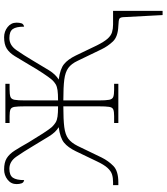

<svg xmlns="http://www.w3.org/2000/svg" viewBox="40 -622 792 911"><g transform="rotate(-90 435.5 -166.0)"><path d="M810 22Q809 10 803.5 5.5Q798 1 768 0Q717 -2 694.5 -26Q672 -50 658 -79L603 -193Q589 -223 569 -237.5Q549 -252 513.5 -256.5Q478 -261 415 -261V-94Q415 -59 418 -43.5Q421 -28 432 -24Q443 -20 466 -20H494V0H308V-20H341Q362 -20 372 -24Q382 -28 384.5 -43.5Q387 -59 387 -94V-261Q324 -261 288.5 -256.5Q253 -252 233.5 -237.5Q214 -223 199 -193L144 -79Q128 -47 104 -23.5Q80 0 26 0H13V-25H27Q48 -25 64 -30Q80 -35 95 -51.5Q110 -68 126 -102L174 -202Q192 -239 214.5 -257.5Q237 -276 288 -283Q264 -297 244.5 -329Q225 -361 199 -404Q171 -451 148 -484Q125 -517 91 -517Q60 -517 48.5 -500.5Q37 -484 37 -447Q25 -449 21.5 -459.5Q18 -470 18 -483Q18 -509 39 -525.5Q60 -542 87 -542Q121 -542 141 -529.5Q161 -517 177.5 -491Q194 -465 216 -426Q239 -388 258 -358.5Q277 -329 289 -315Q300 -304 310.5 -297.5Q321 -291 338.5 -288.5Q356 -286 387 -286V-442Q387 -477 384.5 -492.5Q382 -508 372 -512Q362 -516 341 -516H308V-536H494V-516H467Q443 -516 432 -512Q421 -508 418 -492.5Q415 -477 415 -442V-286Q446 -286 463.5 -288.5Q481 -291 492 -297.5Q503 -304 513 -315Q525 -329 544.5 -358.5Q564 -388 586 -426Q609 -465 625 -491Q641 -517 661 -529.5Q681 -542 715 -542Q742 -542 763 -525.5Q784 -509 784 -483Q784 -470 781 -460Q778 -450 765 -447Q765 -485 753.5 -501Q742 -517 711 -517Q677 -517 654 -484Q631 -451 603 -404Q578 -361 558 -329Q538 -297 514 -283Q565 -276 587.5 -257.5Q610 -239 628 -202L676 -102Q693 -68 707.5 -51.5Q722 -35 738.5 -30Q755 -25 775 -25H840V210H820Z"/></g></svg>

Font: Noto Serif Thin
Style: Regular
Weight: 100
Designer: Monotype Design Team
Foundry: Monotype Imaging Inc.
Version: Version 2.015